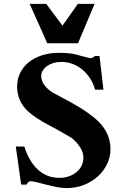

<svg xmlns="http://www.w3.org/2000/svg" viewBox="-20 -877 636 980"><path d="M298.8 -746.1Q318.4 -772.9 338.6 -802.2Q358.9 -831.5 377.4 -857.4H462.9Q460.9 -852.5 454.3 -837.2Q447.8 -821.8 439.2 -801.3Q430.7 -780.8 420.9 -757.6Q411.1 -734.4 402.3 -713.6Q393.6 -692.9 387 -677.2Q380.4 -661.6 378.4 -656.2H221.2Q217.8 -664.1 210.4 -680.4Q203.1 -696.8 194.1 -717.3Q185.1 -737.8 175 -760Q165 -782.2 156.2 -802Q147.5 -821.8 140.6 -836.7Q133.8 -851.6 130.9 -857.4H215.8ZM87.9 65.4Q87.4 60.5 85.2 45.9Q83 31.2 80.3 11.7Q77.6 -7.8 74.7 -29.5Q71.8 -51.3 68.8 -71.3Q65.9 -91.3 63.7 -106.9Q61.5 -122.6 60.5 -128.9H104Q129.4 -50.3 174.8 -9.8Q220.2 30.8 283.2 30.8Q308.1 30.8 330.3 23.4Q352.5 16.1 369.4 2.4Q386.2 -11.2 396 -30.3Q405.8 -49.3 405.8 -73.2Q405.8 -98.6 389.6 -124.3Q373.5 -149.9 347.2 -171.9Q335 -179.2 306.6 -195.8Q278.3 -212.4 240.2 -232.4Q198.2 -254.4 168.2 -274.2Q138.2 -293.9 122.1 -309.6Q67.4 -361.3 67.4 -434.6Q67.4 -472.7 82.8 -504.4Q98.1 -536.1 126.5 -559.1Q154.8 -582 194.1 -594.7Q233.4 -607.4 281.7 -607.4Q308.1 -607.4 333.7 -605Q359.4 -602.5 379.9 -595.7L384.3 -594.2Q409.2 -587.4 424.8 -583.7Q440.4 -580.1 441.9 -580.1Q447.3 -580.1 453.6 -583.3Q460 -586.4 465.3 -591.3H487.8Q488.3 -587.4 489.7 -574.5Q491.2 -561.5 493.4 -543.9Q495.6 -526.4 497.8 -506.1Q500 -485.8 502.2 -468Q504.4 -450.2 505.9 -437Q507.3 -423.8 507.8 -419.4H465.3Q456.5 -451.2 439.7 -477.1Q422.9 -502.9 400.4 -521.7Q377.9 -540.5 350.6 -550.8Q323.2 -561 293 -561Q271 -561 252.4 -555.4Q233.9 -549.8 220 -539.8Q206.1 -529.8 198.2 -516.6Q190.4 -503.4 190.4 -488.3Q190.4 -444.3 245.6 -406.7H245.1Q249 -404.8 263.2 -397Q277.3 -389.2 293.9 -380.4Q310.5 -371.6 325 -363.8Q339.4 -356 343.8 -353.5Q389.6 -328.6 425.8 -303Q461.9 -277.3 483.9 -255.4Q543.9 -195.3 543.9 -115.2Q543.9 -76.7 527.1 -40.8Q510.3 -4.9 480.2 22.7Q450.2 50.3 408.9 66.7Q367.7 83 318.8 83Q281.2 83 215.8 65.4Q150.9 47.9 137.2 47.9Q123.5 47.9 116.2 65.4Z"/></svg>

Font: XB Niloofar
Style: Bold
Weight: 700
Designer: Behnam
Foundry: Irmug
Version: Version 7.201 2008